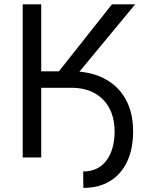

<svg xmlns="http://www.w3.org/2000/svg" viewBox="-20 -748 719 912"><path d="M212.9 -331.1V-409.2H318.4Q409.7 -409.2 475.6 -374.8Q541.5 -340.3 576.9 -276.6Q612.3 -212.9 612.3 -124Q612.3 -40.5 583.7 19.8Q555.2 80.1 502.4 112.3Q449.7 144.5 376 144.5L375 66.4Q444.8 66.9 484.4 15.9Q523.9 -35.2 524.4 -124Q523.9 -220.2 469 -275.6Q414.1 -331.1 318.4 -331.1ZM87.9 0V-727.5H175.8V-409.2H259.8L511.7 -727.5H622.1L293.9 -331.1H175.8V0Z"/></svg>

Font: Inter V
Style: 
Weight: 400
Designer: Rasmus Andersson
Foundry: rsms
Version: Version 4.000;git-a3f224843